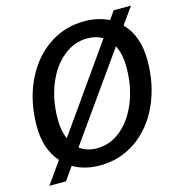

<svg xmlns="http://www.w3.org/2000/svg" viewBox="-112 -823 896 964"><g transform="rotate(-15 335.5 -341.0)"><path d="M665 -440Q665 -312 618 -209Q571 -106 487.5 -48Q404 10 299 10Q219 10 160 -25L112 43H26L106 -70Q42 -143 42 -261Q42 -389 89.5 -491.5Q137 -594 220.5 -652Q304 -710 409 -710Q478 -710 536 -682L566 -725H656L594 -638Q629 -603 647 -552.5Q665 -502 665 -440ZM172 -165 480 -602Q447 -623 401 -623Q332 -623 275 -576Q218 -529 185.5 -448Q153 -367 153 -268Q153 -209 172 -165ZM554 -433Q554 -502 530 -547L217 -105Q254 -77 307 -77Q376 -77 432.5 -124Q489 -171 521.5 -252.5Q554 -334 554 -433Z"/></g></svg>

Font: Sarabun Medium
Style: Italic
Weight: 500
Italic angle: -10°
Designer: Suppakit Chalermlarp | Katatrad Co.,Ltd.
Foundry: Cadson Demak Co.,Ltd.
Version: Version 1.000; ttfautohint (v1.6)